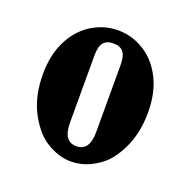

<svg xmlns="http://www.w3.org/2000/svg" viewBox="-94 -558 651 662"><g transform="rotate(20 231.5 -227.5)"><path d="M232 13Q207 13 183.5 5Q160 -3 137 -18Q115 -33 97.5 -55.5Q80 -78 66 -106Q39 -163 39 -237Q39 -307 64 -358Q90 -411 134 -439Q180 -468 232 -468Q284 -468 330 -439Q374 -411 400 -358Q425 -307 425 -237Q425 -162 398 -105Q385 -77 368 -55Q351 -33 328 -18Q282 13 232 13ZM232 -43Q280 -43 280 -112V-357Q280 -391 269 -405Q257 -420 232 -420Q207 -420 195 -405Q184 -391 184 -357V-112Q184 -43 232 -43Z"/></g></svg>

Font: Shafarik
Style: Regular
Weight: 400
Version: Version 1.001; ttfautohint (v1.8.4.7-5d5b)